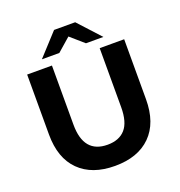

<svg xmlns="http://www.w3.org/2000/svg" viewBox="-158 -1034 1104 1179"><g transform="rotate(-20 394.0 -444.5)"><path d="M77 -308V-700H239V-314Q239 -126 395 -126Q471 -126 511 -171.5Q551 -217 551 -314V-700H711V-308Q711 -154 627.5 -71Q544 12 394 12Q244 12 160.5 -71Q77 -154 77 -308ZM482 -757 395 -833 308 -757H194L326 -901H464L596 -757Z"/></g></svg>

Font: mBank
Style: Bold
Weight: 700
Designer: Julieta Ulanovsky
Foundry: Julieta Ulanovsky
Version: Version 7.200